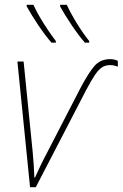

<svg xmlns="http://www.w3.org/2000/svg" viewBox="-20 -785 514 805"><path d="M106 0 53 -527H79L117 -148Q120 -117 121.5 -92.5Q123 -68 124 -41H127Q138 -66 150 -91Q162 -116 178 -146L319 -419Q352 -481 376.5 -509Q401 -537 442 -537Q460 -537 474 -530V-505Q460 -512 441 -512Q422 -512 407.5 -502.5Q393 -493 377.5 -470Q362 -447 341 -407L130 0ZM336 -606Q309 -637 280.5 -679.5Q252 -722 232 -758V-765H260Q277 -728 303 -686Q329 -644 354 -613V-606ZM196 -606Q169 -637 140.5 -679.5Q112 -722 92 -758V-765H120Q137 -728 163.5 -686Q190 -644 214 -613V-606Z"/></svg>

Font: Noto Sans SemiCondensed Thin
Style: Italic
Weight: 100
Width: 4
Italic angle: -12°
Designer: Monotype Design Team
Foundry: Monotype Imaging Inc.
Version: Version 2.013; ttfautohint (v1.8.4.7-5d5b)